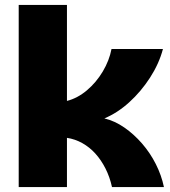

<svg xmlns="http://www.w3.org/2000/svg" viewBox="-20 -760 690 780"><path d="M56 0V-740H252V-350Q295 -361 333 -393Q371 -425 397.5 -469.5Q424 -514 433 -561H642Q626 -501 589.5 -444.5Q553 -388 505 -344.5Q457 -301 404 -279Q446 -269 485 -242Q524 -215 557 -177Q590 -139 613 -93.5Q636 -48 646 0H435Q426 -41 408.5 -75.5Q391 -110 367.5 -136Q344 -162 314.5 -178.5Q285 -195 252 -200V0Z"/></svg>

Font: Parkinsans ExtraBold
Style: Regular
Weight: 800
Designer: Red Stone, Indian Type Foundry
Foundry: Indian Type Foundry
Version: Version 1.000